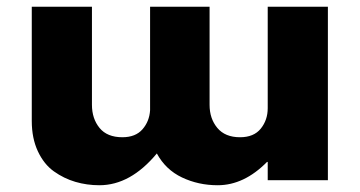

<svg xmlns="http://www.w3.org/2000/svg" viewBox="-20 -548 1064 568"><path d="M950 -528V-15H772V-69H770Q702 0 624 0Q567 0 518.5 -23Q470 -46 444 -94Q366 0 274 0Q237 0 203 -10Q169 -20 139.5 -41Q110 -62 92 -100.5Q74 -139 74 -190V-528H252V-238Q252 -197 274.5 -169.5Q297 -142 342 -142Q381 -142 401.5 -165.5Q422 -189 424 -222V-528H600V-238Q600 -197 623 -169.5Q646 -142 690 -142Q731 -142 751.5 -167.5Q772 -193 772 -228V-528Z"/></svg>

Font: Hussar
Style: BoldWeb
Weight: 700
Foundry: Cannot Into Space Fonts
Version: Version 2.00